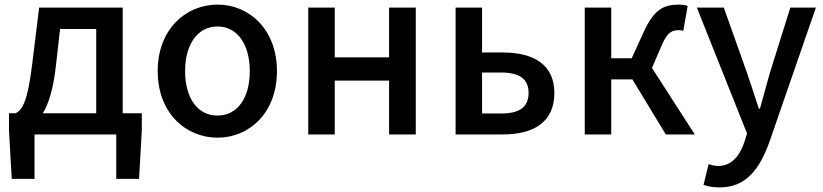

<svg xmlns="http://www.w3.org/2000/svg" viewBox="-20 -584 3577 834"><path d="M130 0H485V193H584L596 -18V-92H513V-551H150L121 -315C101 -144 78 -108 48 -92H19V-18L31 193H130ZM166 -92C191 -133 211 -196 222 -291L241 -458H398V-92Z M925 14C1061 14 1183 -92 1183 -275C1183 -458 1061 -564 925 -564C788 -564 665 -458 665 -275C665 -92 788 14 925 14ZM925 -82C838 -82 784 -158 784 -275C784 -391 838 -469 925 -469C1011 -469 1065 -391 1065 -275C1065 -158 1011 -82 925 -82Z M1319 0H1434V-234H1670V0H1786V-551H1670V-335H1434V-551H1319Z M1959 0H2164C2296 0 2388 -52 2388 -180C2388 -305 2296 -356 2164 -356H2074V-551H1959ZM2074 -91V-269H2155C2237 -269 2276 -241 2276 -181C2276 -118 2237 -91 2155 -91Z M2520 0H2635V-239H2727L2872 0H2998L2812 -289L2853 -384C2878 -445 2900 -453 2929 -453C2937 -453 2942 -452 2948 -450L2967 -558C2958 -562 2944 -564 2931 -564C2865 -564 2822 -545 2777 -447L2724 -331H2635V-551H2520Z M3106 230C3221 230 3279 151 3322 33L3524 -551H3413L3324 -267C3310 -217 3295 -163 3281 -112H3276C3259 -164 3242 -218 3225 -267L3124 -551H3007L3225 -4L3213 34C3193 93 3158 137 3099 137C3084 137 3068 132 3058 129L3036 219C3055 226 3077 230 3106 230Z"/></svg>

Font: Noto Sans CJK TC Medium
Style: Regular
Weight: 500
Designer: Ryoko NISHIZUKA 西塚涼子 (kana, bopomofo & ideographs); Paul D. Hunt (Latin, Greek & Cyrillic); Sandoll Communications 산돌커뮤니
Foundry: Adobe
Version: Version 2.004;hotconv 1.0.118;makeotfexe 2.5.65603